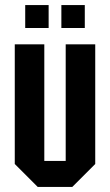

<svg xmlns="http://www.w3.org/2000/svg" viewBox="-20 -734 432 754"><path d="M354 -560V-90L264 0H128L38 -90V-560H154V-102H238V-560ZM79 -624V-714H171V-624ZM221 -624V-714H313V-624Z"/></svg>

Font: Tektur Condensed Medium
Style: Regular
Weight: 500
Width: 3
Designer: Adam Jagosz
Foundry: Adam Jagosz
Version: Version 1.005;gftools[0.9.30]